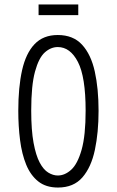

<svg xmlns="http://www.w3.org/2000/svg" viewBox="-20 -829 524 861"><path d="M240 12Q186 12 151.5 -15.5Q117 -43 97.5 -90.5Q78 -138 70 -200.5Q62 -263 62 -332Q62 -438 79 -514Q96 -590 135 -631Q174 -672 239 -672Q308 -672 348 -628.5Q388 -585 405 -508.5Q422 -432 422 -332Q422 -235 405.5 -157Q389 -79 349.5 -33.5Q310 12 240 12ZM239 -42Q271 -42 299.5 -68Q328 -94 346 -157.5Q364 -221 364 -333Q364 -484 329.5 -551Q295 -618 239 -618Q208 -618 181 -594Q154 -570 137 -508Q120 -446 120 -333Q120 -245 130.5 -188.5Q141 -132 158 -100Q175 -68 196.5 -55Q218 -42 239 -42ZM153 -761V-809H331V-761Z"/></svg>

Font: Bricolage Grotesque 10pt Condensed ExtraLight
Style: Regular
Weight: 200
Width: 3
Designer: Mathieu Triay
Foundry: Atelier Triay
Version: Version 1.000; ttfautohint (v1.8.4.7-5d5b);gftools[0.9.32]